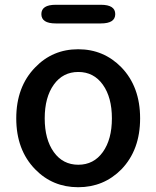

<svg xmlns="http://www.w3.org/2000/svg" viewBox="-20 -770 654 803"><path d="M127 -62Q48 -143 48 -275Q48 -407 127 -488Q200 -564 307 -564Q414 -564 488 -488Q566 -407 566 -275Q566 -143 488 -62Q414 13 307 13Q200 13 127 -62ZM205 -134Q243 -81 307.5 -81Q372 -81 410 -134Q448 -187 448 -275Q448 -363 410 -416Q372 -469 307.5 -469Q243 -469 205 -416Q167 -363 167 -275Q167 -187 205 -134ZM213 -672Q153 -672 153 -711Q153 -750 213 -750H402Q462 -750 462 -711Q462 -672 402 -672Z"/></svg>

Font: Resource Han Rounded TW Medium
Style: Regular
Weight: 500
Designer: Cyano Hao (round all glyphs); Ryoko NISHIZUKA 西塚涼子 (kana, bopomofo & ideographs); Paul D. Hunt (Latin, Greek & Cyrillic)
Foundry: Cyano Hao
Version: 0.990